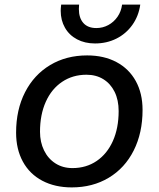

<svg xmlns="http://www.w3.org/2000/svg" viewBox="-20 -803 690 835"><path d="M50 -226Q50 -326 89 -402Q128 -478 198 -520Q268 -562 359 -562Q432 -562 486.5 -533Q541 -504 570.5 -450.5Q600 -397 600 -325Q600 -225 561.5 -148.5Q523 -72 453 -30Q383 12 292 12Q219 12 164 -17Q109 -46 79.5 -100Q50 -154 50 -226ZM295 -72Q355 -72 400.5 -103Q446 -134 471 -190Q496 -246 496 -320Q496 -368 478.5 -403.5Q461 -439 429.5 -458.5Q398 -478 356 -478Q296 -478 250 -447Q204 -416 179 -360Q154 -304 154 -230Q154 -185 171.5 -149Q189 -113 221 -92.5Q253 -72 295 -72ZM244 -756Q244 -765 246 -783H324Q323 -776 323 -764Q323 -725 342.5 -703Q362 -681 399 -681Q427 -681 451 -694Q475 -707 491 -730Q507 -753 511 -783H590Q583 -733 555.5 -694.5Q528 -656 486 -635Q444 -614 393 -614Q349 -614 315 -632Q281 -650 262.5 -682.5Q244 -715 244 -756Z"/></svg>

Font: Azeret Mono
Style: Italic
Weight: 400
Italic angle: -12°
Designer: Martin Vácha
Foundry: Displaay
Version: Version 1.000; Glyphs 3.0.3, build 3074